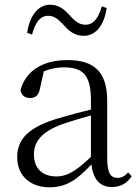

<svg xmlns="http://www.w3.org/2000/svg" viewBox="-20 -781 591 815"><path d="M95 -642 116 -634C130 -686 150 -714 185 -714C216 -714 233 -692 256 -669C275 -648 298 -629 335 -629C389 -629 422 -676 433 -747L412 -754C398 -704 377 -676 343 -676C314 -676 295 -694 273 -719C253 -741 229 -761 193 -761C140 -761 106 -712 95 -642ZM455 13C490 13 519 -2 539 -33L524 -49C508 -32 496 -26 479 -26C450 -26 435 -45 435 -111V-354C435 -476 379 -526 267 -526C160 -526 88 -479 67 -398C71 -377 85 -365 107 -365C130 -365 145 -376 150 -407L166 -478C195 -490 223 -495 250 -495C330 -495 366 -466 366 -354V-316C321 -305 272 -292 228 -279C100 -241 53 -190 53 -114C53 -31 113 14 190 14C262 14 307 -18 368 -83C375 -23 402 13 455 13ZM366 -115C300 -52 262 -32 220 -32C162 -32 124 -64 124 -126C124 -179 156 -221 242 -253C279 -266 323 -279 366 -291Z"/></svg>

Font: Noto Serif JP Light
Style: Regular
Weight: 300
Designer: Ryoko NISHIZUKA 西塚涼子 (kana & ideographs); Frank Grießhammer (Latin, Greek & Cyrillic); Wenlong ZHANG 张文龙 (bopomofo); San
Foundry: Adobe
Version: Version 2.001;hotconv 1.1.0;makeotfexe 2.6.0